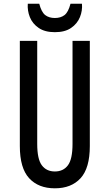

<svg xmlns="http://www.w3.org/2000/svg" viewBox="-20 -996 586 1025"><path d="M272.9 9.3Q185.1 9.3 135.5 -44.7Q85.9 -98.6 85.9 -216.3V-777.8H178.7V-227.5Q178.7 -146.5 203.4 -113.5Q228 -80.6 272.9 -80.6Q317.9 -80.6 342.5 -113.5Q367.2 -146.5 367.2 -227.5V-777.8H459.5V-216.3Q459.5 -98.6 410.2 -44.7Q360.8 9.3 272.9 9.3ZM272.9 -824.2Q219.7 -824.2 186.5 -846.9Q153.3 -869.6 139.4 -904.5Q125.5 -939.5 128.4 -976.1H189.5Q201.2 -931.2 221.4 -915.5Q241.7 -899.9 272.9 -899.9Q304.2 -899.9 324.5 -915.5Q344.7 -931.2 356.4 -976.1H417.5Q420.9 -939.5 406.7 -904.5Q392.6 -869.6 359.6 -846.9Q326.7 -824.2 272.9 -824.2Z"/></svg>

Font: Voltaire
Style: Regular
Weight: 400
Designer: Yvonne Schüttler, Eben Sorkin, Emma Marichal
Foundry: Sorkin Type Co.
Version: Version 1.010; ttfautohint (v1.8.4.7-5d5b)